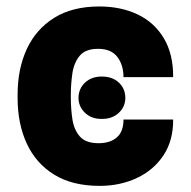

<svg xmlns="http://www.w3.org/2000/svg" viewBox="-20 -573 598 602"><path d="M292.5 9.8Q207 9.8 149.9 -25.4Q92.8 -60.5 64 -122.8Q35.2 -185.1 35.2 -265.6V-276.4Q35.2 -356.9 64 -419.2Q92.8 -481.4 149.9 -517.1Q207 -552.7 291.5 -552.7Q359.9 -552.7 412.4 -527.3Q464.8 -502 494.1 -452.4Q523.4 -402.8 522.9 -331.1H367.2Q367.2 -369.1 347.9 -394.5Q328.6 -419.9 287.6 -419.9Q248 -419.9 230 -398.2Q211.9 -376.5 207 -343.3Q202.1 -310.1 202.1 -276.4V-265.6Q202.1 -231.9 207 -199.2Q211.9 -166.5 230.2 -145.3Q248.5 -124 289.1 -124Q325.2 -124 346.2 -142.1Q367.2 -160.2 367.2 -198.2H522.9Q523.4 -132.8 492.7 -86.2Q461.9 -39.6 409.2 -14.9Q356.4 9.8 292.5 9.8ZM226.1 -266.6Q226.6 -295.4 246.8 -314.2Q267.1 -333 298.8 -333Q332.5 -333 352.5 -314.2Q372.6 -295.4 373 -266.6Q373 -238.3 352.3 -219Q331.5 -199.7 298.8 -200.2Q267.1 -199.7 246.6 -219.2Q226.1 -238.8 226.1 -266.6Z"/></svg>

Font: Inter Tight ExtraBold
Style: Regular
Weight: 800
Designer: Rasmus Andersson
Foundry: rsms
Version: Version 3.004; ttfautohint (v1.8.4.7-5d5b)